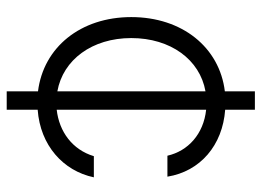

<svg xmlns="http://www.w3.org/2000/svg" viewBox="-125 -654 791 581"><g transform="rotate(90 270.5 -363.5)"><path d="M256.3 11.7H312V-82C419.9 -89.8 497.1 -159.2 516.6 -252H452.6C433.1 -187 378.4 -147 312 -139.6V-591.8C385.7 -584 437 -537.1 451.2 -474.6H514.6C498.5 -574.2 419.4 -641.6 312 -649.4V-739.3H256.3V-648.4C123.5 -632.3 31.7 -519.5 31.7 -365.2C31.7 -211.9 123 -99.6 256.3 -83ZM95.2 -365.2C95.2 -484.4 160.6 -572.8 256.3 -589.8V-141.6C160.6 -158.7 95.2 -247.1 95.2 -365.2Z"/></g></svg>

Font: Guggenheim Sans Display Light
Style: Regular
Weight: 300
Designer: Modified by Tom Baber under direction of Pentagram Design 2023
Foundry: rsms
Version: Version 1.001;Glyphs 3.1.2 (3151)